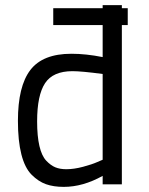

<svg xmlns="http://www.w3.org/2000/svg" viewBox="-20 -720 581 750"><path d="M188 -622V-688H381V-700H456V-688H479V-622H456V0H381V-33Q304 10 229 10Q189 10 159.5 -0.5Q130 -11 103.5 -37.5Q77 -64 63.5 -117Q50 -170 50 -248Q50 -383 98.5 -446.5Q147 -510 259 -510Q316 -510 381 -497V-622ZM239 -59Q269 -59 304.5 -68.5Q340 -78 360 -87L381 -96V-431Q299 -442 263 -442Q187 -442 156 -395Q125 -348 125 -246Q125 -188 134 -149.5Q143 -111 160.5 -92.5Q178 -74 196 -66.5Q214 -59 239 -59Z"/></svg>

Font: TitilliumText22L Rg
Style: Regular
Weight: 400
Designer: Campivisivi
Foundry: Campivisivi
Version: 1.000